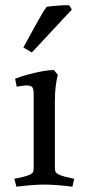

<svg xmlns="http://www.w3.org/2000/svg" viewBox="-20 -696 324 724"><path d="M187 -316V-66Q187 -53 189.5 -48Q192 -43 203 -37Q213 -33 226 -29.5Q239 -26 249.5 -24Q260 -22 260 -22L253 8Q222 4 194.5 2Q167 0 147 0Q128 0 100.5 2Q73 4 42 8L34 -22Q34 -22 44.5 -24Q55 -26 69 -29.5Q83 -33 92 -37Q103 -43 105 -48Q107 -53 107 -66V-341Q107 -358 103 -365Q99 -372 90 -373Q78 -375 60.5 -372Q43 -369 43 -369L37 -399Q57 -407 84 -414.5Q111 -422 138 -427Q165 -432 183 -432L198 -414Q193 -394 190 -370.5Q187 -347 187 -316ZM241 -676 251 -660 100 -498 68 -517Q71 -522 83 -544Q95 -566 110 -593.5Q125 -621 138 -643Q151 -665 156 -670Q165 -672 182 -673.5Q199 -675 216 -676Q233 -677 241 -676Z"/></svg>

Font: Buenard
Style: Regular
Weight: 400
Version: Version 2.000